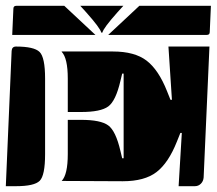

<svg xmlns="http://www.w3.org/2000/svg" viewBox="-20 -650 745 660"><path d="M192 -28Q213 -50 213 -120V-238H259Q326 -238 352 -219Q378 -200 394 -131L400 -106H405V-397H400L394 -372Q378 -303 352 -284Q326 -265 259 -265H213V-380Q213 -450 192 -472V-473H368Q443 -473 484 -441.5Q525 -410 554 -337L566 -307H571L559 -490H700L680 -40Q679 -27 670.5 -18.5Q662 -10 650 -10H594L605 -193H600L588 -163Q559 -90 518 -58.5Q477 -27 402 -27ZM0 -10 20 -475Q21 -490 35 -490Q97 -490 116 -471.5Q135 -453 135 -380V-120Q135 -47 116.5 -28.5Q98 -10 35 -10ZM22 -530 26 -620Q26 -630 36 -630H201L308 -530ZM352 -530 459 -630H705L701 -540Q701 -530 691 -530ZM256 -630H404L384 -608Q335 -553 332 -538H328Q325 -553 276 -608Z"/></svg>

Font: PrimecolorCV1
Style: Medium
Weight: 500
Designer: gluk
Foundry: gluk
Version: Version 0.672